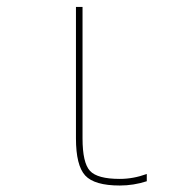

<svg xmlns="http://www.w3.org/2000/svg" viewBox="-20 -540 540 569"><path d="M224.6 -519.5V-129.9Q224.6 -57.6 246.6 -33.7Q268.6 -9.8 335 -9.8Q375 -9.8 415 -24.4V-2.9Q376 9.8 335 9.8Q259.8 9.8 232.4 -20Q205.1 -49.8 205.1 -129.9V-519.5Z"/></svg>

Font: Mgen+ 1m thin
Style: Regular
Weight: 100
Designer: [Source Han Sans]
Ryoko NISHIZUKA  (kana & ideographs); Paul D. Hunt (Latin, Greek & Cyrillic); Wenlong ZHANG  (bopomofo
Version: Version 1.059.20150602